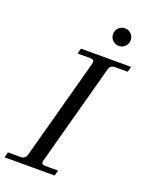

<svg xmlns="http://www.w3.org/2000/svg" viewBox="-175 -984 818 1066"><g transform="rotate(20 234.0 -451.0)"><path d="M286.1 0H-9.8L-2 -32.2H74.2Q100.6 -32.2 107.9 -59.1L269 -652.8Q271 -660.6 271 -665Q271 -680.2 250 -680.2H173.8L182.1 -711.9H478L470.2 -680.2H394Q367.2 -680.2 359.9 -652.8L199.2 -59.1Q196.8 -49.3 196.8 -48.8Q196.8 -32.2 217.8 -32.2H293.9ZM321.8 -850.1Q321.8 -871.6 337.2 -886.7Q352.5 -901.9 374 -901.9Q395.5 -901.9 410.6 -886.7Q425.8 -871.6 425.8 -850.1Q425.8 -828.6 410.6 -813.2Q395.5 -797.9 374 -797.9Q352.1 -797.9 336.9 -813Q321.8 -828.1 321.8 -850.1Z"/></g></svg>

Font: Flanker Steampunk
Style: Italic
Weight: 400
Italic angle: -12°
Designer: Alexey Kryukov, Leonardo Di Lena
Foundry: Alexey Kryukov, Leonardo Di Lena
Version: 1.210